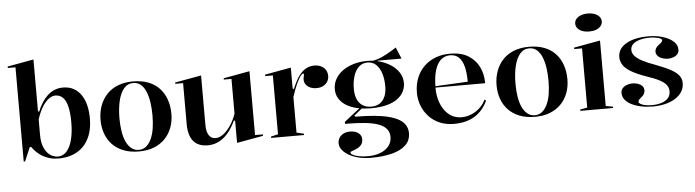

<svg xmlns="http://www.w3.org/2000/svg" viewBox="-54 -988 5237 1447"><g transform="rotate(-5 2565.0 -265.0)"><path d="M91 15V-698H33V-709L231 -745V-356L239 -348Q254 -386 273.5 -416.5Q293 -447 317 -469Q341 -491 370 -503Q399 -515 433 -515Q480 -515 514.5 -496Q549 -477 572 -442.5Q595 -408 605.5 -363Q616 -318 616 -267Q616 -193 595.5 -139.5Q575 -86 539 -51.5Q503 -17 456 -1Q409 15 356 15Q319 15 289 6.5Q259 -2 234.5 -16.5Q210 -31 190.5 -50Q171 -69 156 -90H146L101 15ZM350 0Q391 0 418.5 -31.5Q446 -63 460 -119Q474 -175 474 -247Q474 -319 463 -366Q452 -413 429 -436.5Q406 -460 371 -460Q344 -460 317 -438Q290 -416 268 -378Q246 -340 231 -291V-174Q231 -126 242.5 -92.5Q254 -59 272 -38.5Q290 -18 311 -9Q332 0 350 0Z M963 -515Q1028 -515 1078 -496Q1128 -477 1162 -441Q1196 -405 1213.5 -355.5Q1231 -306 1231 -246Q1231 -191 1213.5 -143.5Q1196 -96 1162 -60.5Q1128 -25 1078.5 -5Q1029 15 963 15Q897 15 846.5 -5Q796 -25 762.5 -60.5Q729 -96 712 -143.5Q695 -191 695 -246Q695 -306 713.5 -355.5Q732 -405 766.5 -441Q801 -477 851 -496Q901 -515 963 -515ZM964 -503Q921 -503 893 -469Q865 -435 851.5 -377Q838 -319 838 -246Q838 -195 845 -149.5Q852 -104 867.5 -70Q883 -36 907 -16.5Q931 3 963 3Q995 3 1018.5 -16Q1042 -35 1058 -69.5Q1074 -104 1081 -149Q1088 -194 1088 -246Q1088 -300 1081 -347Q1074 -394 1059 -429Q1044 -464 1020.5 -483.5Q997 -503 964 -503Z M1485 14Q1412 14 1375.5 -29.5Q1339 -73 1339 -161V-469H1280V-479L1479 -515V-141Q1479 -89 1497 -62Q1515 -35 1548 -35Q1577 -35 1606.5 -57.5Q1636 -80 1662 -118.5Q1688 -157 1705 -206V-469H1647V-479L1845 -515V-32H1904V-21L1705 15V-149L1697 -157Q1657 -71 1603.5 -28.5Q1550 14 1485 14Z M1964 0V-10L2018 -23V-468H1960V-479L2158 -515V-358L2166 -350Q2180 -383 2193.5 -409.5Q2207 -436 2221 -453Q2245 -485 2273.5 -500Q2302 -515 2337 -515Q2361 -515 2383 -505.5Q2405 -496 2419 -476.5Q2433 -457 2433 -427Q2433 -404 2421 -385Q2409 -366 2388 -355Q2367 -344 2337 -344Q2311 -344 2290 -353.5Q2269 -363 2257.5 -379.5Q2246 -396 2246 -417Q2246 -425 2247.5 -431.5Q2249 -438 2250.5 -444Q2252 -450 2252 -455Q2252 -462 2247 -462Q2238 -462 2225.5 -445Q2213 -428 2196 -393Q2187 -373 2177 -347Q2167 -321 2158 -292V-23L2213 -10V0Z M2701 215Q2649 215 2606 204Q2563 193 2532 174.5Q2501 156 2484 133Q2467 110 2467 86Q2467 61 2479 42.5Q2491 24 2512 14Q2533 4 2558 4Q2599 4 2623 22Q2647 40 2647 69Q2647 92 2637.5 106.5Q2628 121 2613.5 130Q2599 139 2584 144Q2569 149 2559.5 153Q2550 157 2550 163Q2550 172 2567.5 181Q2585 190 2614.5 195.5Q2644 201 2678 201Q2733 201 2774.5 184.5Q2816 168 2838.5 138.5Q2861 109 2861 71Q2861 37 2842.5 12.5Q2824 -12 2785 -27.5Q2746 -43 2682 -50Q2618 -57 2528 -57V-72L2657 -173L2668 -165L2604 -113L2610 -104Q2690 -104 2753.5 -98Q2817 -92 2864 -79.5Q2911 -67 2941.5 -48.5Q2972 -30 2987 -4Q3002 22 3002 54Q3002 109 2965 144.5Q2928 180 2860.5 197.5Q2793 215 2701 215ZM2733 -157Q2680 -157 2633 -167Q2586 -177 2550.5 -198Q2515 -219 2494.5 -250.5Q2474 -282 2474 -324Q2474 -366 2494 -401Q2514 -436 2549.5 -461.5Q2585 -487 2632.5 -501Q2680 -515 2736 -515Q2785 -515 2831.5 -501.5Q2878 -488 2915.5 -463Q2953 -438 2975 -403Q2997 -368 2997 -324Q2997 -291 2981.5 -260.5Q2966 -230 2934 -206.5Q2902 -183 2852 -170Q2802 -157 2733 -157ZM2736 -169Q2775 -169 2801 -186Q2827 -203 2841 -235.5Q2855 -268 2855 -313Q2855 -365 2842 -408Q2829 -451 2802.5 -477Q2776 -503 2736 -503Q2697 -503 2670 -477Q2643 -451 2630 -408Q2617 -365 2617 -313Q2617 -269 2630.5 -236.5Q2644 -204 2671 -186.5Q2698 -169 2736 -169ZM2815 -493 2756 -510Q2778 -511 2802 -517.5Q2826 -524 2849 -534.5Q2872 -545 2892.5 -556.5Q2913 -568 2930 -578.5Q2947 -589 2959 -597L2995 -510H2815Z M3362 -515Q3445 -515 3499 -482Q3553 -449 3580 -394Q3607 -339 3607 -270H3228V-280L3477 -293Q3477 -360 3465 -407Q3453 -454 3427.5 -478.5Q3402 -503 3361 -503Q3321 -503 3291.5 -477Q3262 -451 3246.5 -398.5Q3231 -346 3231 -264Q3231 -219 3242.5 -177.5Q3254 -136 3276.5 -102.5Q3299 -69 3332 -49.5Q3365 -30 3409 -30Q3436 -30 3463 -38Q3490 -46 3514 -61Q3538 -76 3558 -97.5Q3578 -119 3591 -148L3602 -138Q3579 -91 3549.5 -61Q3520 -31 3486 -14.5Q3452 2 3417 8.5Q3382 15 3348 15Q3286 15 3238 -6Q3190 -27 3156.5 -63.5Q3123 -100 3105.5 -146.5Q3088 -193 3088 -243Q3088 -306 3108.5 -356Q3129 -406 3165.5 -441.5Q3202 -477 3252 -496Q3302 -515 3362 -515Z M3959 -515Q4024 -515 4074 -496Q4124 -477 4158 -441Q4192 -405 4209.5 -355.5Q4227 -306 4227 -246Q4227 -191 4209.5 -143.5Q4192 -96 4158 -60.5Q4124 -25 4074.5 -5Q4025 15 3959 15Q3893 15 3842.5 -5Q3792 -25 3758.5 -60.5Q3725 -96 3708 -143.5Q3691 -191 3691 -246Q3691 -306 3709.5 -355.5Q3728 -405 3762.5 -441Q3797 -477 3847 -496Q3897 -515 3959 -515ZM3960 -503Q3917 -503 3889 -469Q3861 -435 3847.5 -377Q3834 -319 3834 -246Q3834 -195 3841 -149.5Q3848 -104 3863.5 -70Q3879 -36 3903 -16.5Q3927 3 3959 3Q3991 3 4014.5 -16Q4038 -35 4054 -69.5Q4070 -104 4077 -149Q4084 -194 4084 -246Q4084 -300 4077 -347Q4070 -394 4055 -429Q4040 -464 4016.5 -483.5Q3993 -503 3960 -503Z M4422 -590Q4393 -590 4370.5 -598.5Q4348 -607 4335 -622.5Q4322 -638 4322 -658Q4322 -678 4335 -693.5Q4348 -709 4370.5 -717.5Q4393 -726 4422 -726Q4452 -726 4474.5 -717.5Q4497 -709 4510 -693.5Q4523 -678 4523 -658Q4523 -638 4510 -622.5Q4497 -607 4474.5 -598.5Q4452 -590 4422 -590ZM4303 0V-10L4357 -20V-468H4298V-479L4497 -515V-20L4551 -10V0Z M4851 15Q4805 15 4764 6.5Q4723 -2 4691.5 -17.5Q4660 -33 4642 -55.5Q4624 -78 4624 -107Q4624 -129 4637 -143Q4650 -157 4670.5 -164.5Q4691 -172 4712 -172Q4735 -172 4754.5 -165Q4774 -158 4786 -145Q4798 -132 4798 -112Q4798 -98 4792 -86.5Q4786 -75 4773 -64Q4757 -52 4751.5 -44.5Q4746 -37 4746 -28Q4746 -21 4758 -13.5Q4770 -6 4792 -1Q4814 4 4844 4Q4885 4 4917 -6Q4949 -16 4967.5 -36.5Q4986 -57 4986 -89Q4986 -115 4970.5 -136Q4955 -157 4919 -176Q4883 -195 4820 -216Q4749 -241 4707.5 -266Q4666 -291 4648.5 -318.5Q4631 -346 4631 -378Q4631 -441 4693.5 -478Q4756 -515 4864 -515Q4922 -515 4971 -500Q5020 -485 5050 -458.5Q5080 -432 5080 -395Q5080 -375 5068 -361.5Q5056 -348 5036.5 -341Q5017 -334 4996 -334Q4980 -334 4964 -338Q4948 -342 4935 -349.5Q4922 -357 4914 -368.5Q4906 -380 4906 -394Q4906 -423 4936 -444Q4952 -456 4958 -463Q4964 -470 4964 -477Q4964 -482 4957.5 -487Q4951 -492 4938.5 -495.5Q4926 -499 4909 -501.5Q4892 -504 4872 -504Q4831 -504 4798 -495Q4765 -486 4745.5 -468.5Q4726 -451 4726 -424Q4726 -398 4746 -376.5Q4766 -355 4802.5 -336Q4839 -317 4890 -299Q4965 -271 5008.5 -247.5Q5052 -224 5071 -199Q5090 -174 5090 -143Q5090 -103 5070.5 -74Q5051 -45 5018 -25Q4985 -5 4942 5Q4899 15 4851 15Z"/></g></svg>

Font: Kalnia Medium
Style: Regular
Weight: 500
Designer: Frida Medrano
Foundry: Frida Medrano
Version: Version 1.105